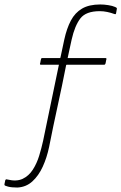

<svg xmlns="http://www.w3.org/2000/svg" viewBox="-80 -732 544 860"><path d="M-2 108Q-14 108 -25 107Q-36 106 -43.5 104Q-51 102 -56 100Q-61 98 -60 94Q-60 92 -59.5 90Q-59 88 -58.5 85.5Q-58 83 -57.5 81Q-57 79 -57 77Q-56 75 -54.5 72.5Q-53 70 -47 72Q-6 82 21.5 69Q49 56 67 28Q85 0 95.5 -34.5Q106 -69 113 -101Q131 -186 148 -269.5Q165 -353 183 -438Q183 -439 183.5 -440Q184 -441 184 -442Q164 -442 143 -442Q122 -442 102 -442Q100 -442 99.5 -444Q99 -446 99 -446Q100 -449 100.5 -451.5Q101 -454 101.5 -457Q102 -460 102.5 -462.5Q103 -465 104 -468Q104 -468 105 -470Q106 -472 108 -472Q128 -472 149 -472Q170 -472 190 -472Q191 -474 191 -476Q191 -478 192 -480Q196 -499 200 -517.5Q204 -536 208 -555Q219 -605 237.5 -640Q256 -675 287.5 -693.5Q319 -712 369 -712Q386 -712 405 -709Q424 -706 435 -701Q442 -698 443 -696Q444 -694 443 -690L440 -673Q439 -669 438 -668.5Q437 -668 433 -669Q417 -675 400 -678.5Q383 -682 367 -682Q305 -682 280 -649.5Q255 -617 241 -555Q238 -541 235 -527.5Q232 -514 229 -500Q226 -486 223 -472Q225 -472 227.5 -472Q230 -472 232 -472Q259 -472 286 -472Q313 -472 339.5 -472Q366 -472 393 -472Q397 -472 397 -468Q396 -465 395.5 -462.5Q395 -460 394.5 -457Q394 -454 393.5 -451.5Q393 -449 392 -446Q392 -446 390.5 -444Q389 -442 387 -442Q359 -442 331 -442Q303 -442 275.5 -442Q248 -442 219 -442Q216 -442 216 -439Q207 -393 197.5 -347.5Q188 -302 178 -256.5Q168 -211 158.5 -165.5Q149 -120 140 -74Q130 -26 111.5 14.5Q93 55 65 80.5Q37 106 -2 108Z"/></svg>

Font: Glory Thin Thin
Style: Italic
Weight: 250
Italic angle: -12°
Version: Version 1.011